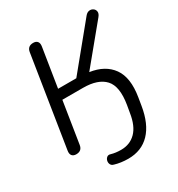

<svg xmlns="http://www.w3.org/2000/svg" viewBox="-208 -846 1085 1169"><g transform="rotate(-30 334.5 -261.5)"><path d="M351 189Q326 189 301 185.5Q276 182 257 176Q241 172 235.5 160Q230 148 233 135Q236 122 246 114Q256 106 271 111Q302 120 340 120Q403 120 444 78.5Q485 37 498 -47L507 -99Q527 -220 479.5 -271.5Q432 -323 327 -323H182L136 -32Q130 7 90 7Q70 7 60.5 -5Q51 -17 55 -40L155 -673Q161 -712 201 -712Q221 -712 230.5 -700Q240 -688 236 -665L193 -394H321L566 -693Q579 -709 594.5 -711Q610 -713 622 -704.5Q634 -696 636 -681Q638 -666 623 -648L408 -387Q512 -372 561.5 -302.5Q611 -233 590 -105L581 -50Q562 67 503.5 128Q445 189 351 189Z"/></g></svg>

Font: Nunito
Style: Italic
Weight: 400
Italic angle: -9°
Designer: Vernon Adams
Foundry: Vernon Adams
Version: Version 3.601; ttfautohint (v1.8.2.53-6de2)